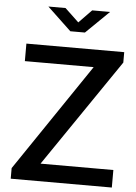

<svg xmlns="http://www.w3.org/2000/svg" viewBox="-62 -1001 745 1048"><g transform="rotate(5 310.5 -477.0)"><path d="M591 0V-96H192L594 -685V-742H58V-646H435L37 -58V0ZM330 -882 254 -954H160L291 -830H371L498 -954H400Z"/></g></svg>

Font: Cheyenne Sans Medium
Style: Regular
Weight: 500
Designer: The Public Sans project authors (U.S. Web Design System), Libre Franklin designed by Pablo Impallari and Rodrigo Fuenzal
Foundry: The Cheyenne Sans Project Authors
Version: Version 2.007